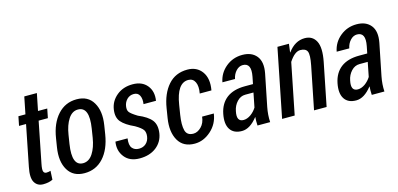

<svg xmlns="http://www.w3.org/2000/svg" viewBox="-63 -1041 2971 1432"><g transform="rotate(-15 1423.0 -325.5)"><path d="M174.3 -67.9Q190.9 -67.9 207 -73.2L203.6 -5.4Q173.3 9.8 129.4 9.8Q85 9.8 63.5 -26.4Q42 -62.5 58.6 -143.1L121.1 -457.5H66.9L81.1 -528.3H135.3L161.6 -659.7H258.8L232.4 -528.3H303.7L289.6 -457.5H218.3L155.8 -143.1Q146.5 -98.1 152.3 -83Q158.2 -67.9 174.3 -67.9Z M395.5 -230Q369.6 -64.9 457.5 -64.9Q503.4 -65.4 533.2 -111.3Q563 -157.2 574.7 -230L585.4 -297.4Q611.8 -461.9 522 -461.9Q477.1 -461.9 447.3 -416Q417.5 -370.1 406.2 -297.4ZM659.2 -470.7Q699.2 -403.3 682.1 -297.4L671.4 -230Q653.3 -117.2 595.2 -53.7Q537.1 9.8 449.2 9.8Q361.3 9.8 321.8 -56.6Q281.7 -123 298.8 -230L309.6 -297.4Q327.1 -409.2 385.7 -473.6Q444.3 -538.1 532.2 -538.1Q620.1 -538.1 659.2 -470.7Z M964.4 -538.1Q1037.1 -538.1 1075.2 -491.7Q1113.3 -445.3 1102.1 -374H1005.9Q1011.7 -414.1 999 -439.9Q986.3 -465.8 954.6 -465.8Q923.3 -465.8 901.9 -444.8Q880.9 -423.8 876 -393.6Q871.1 -363.3 882.8 -347.7Q894.5 -331.1 942.4 -301.8Q1014.6 -271.5 1043.9 -234.4Q1073.2 -197.3 1063.5 -132.8Q1053.2 -68.4 1002.9 -29.3Q952.1 9.8 875 9.8Q797.9 9.8 758.8 -40Q719.7 -89.8 731 -158.2H824.7Q817.4 -106.4 835.9 -84Q854.5 -61.5 887.7 -61.5Q920.9 -61.5 942.4 -81.1Q963.9 -100.6 968.8 -132.8Q973.6 -164.6 960.9 -184.6Q947.3 -204.6 901.9 -231Q831.5 -262.7 801.8 -297.9Q772 -333 781.7 -394.5Q791.5 -456.1 841.3 -497.1Q891.1 -538.1 964.4 -538.1Z M1310.1 -64.9Q1341.8 -65.4 1370.1 -93.8Q1398.4 -122.1 1403.8 -170.9H1494.1Q1483.4 -92.8 1425.8 -41.5Q1368.2 9.8 1299.8 9.8Q1211.9 9.8 1173.8 -56.6Q1135.7 -123 1152.3 -227.1L1164.1 -299.8Q1181.6 -409.2 1238.3 -473.6Q1294.9 -538.1 1387.2 -538.1Q1460.4 -538.1 1499 -484.4Q1537.6 -430.7 1521.5 -341.8H1431.2Q1441.4 -396.5 1425.8 -429.2Q1410.2 -461.9 1374 -461.9Q1286.6 -461.9 1261.2 -299.8L1249.5 -227.1Q1237.3 -150.4 1248.5 -107.4Q1259.8 -64.5 1310.1 -64.9Z M1696.8 -66.4Q1724.1 -66.4 1752.4 -85.9Q1779.8 -105.5 1798.3 -134.8L1820.3 -245.6H1756.8Q1720.2 -245.6 1692.9 -216.3Q1665.5 -187 1657.7 -145.5Q1640.6 -66.4 1696.8 -66.4ZM1770.5 -307.1H1833L1843.8 -361.3Q1863.8 -463.9 1795.4 -463.9Q1766.6 -463.9 1743.7 -439.5Q1720.7 -415 1713.4 -378.4L1616.2 -378.9Q1629.4 -448.2 1684.1 -493.2Q1738.8 -538.1 1811.5 -538.1Q1884.3 -538.1 1920.9 -492.2Q1957.5 -446.3 1940.9 -360.4L1891.6 -115.2Q1879.9 -55.7 1883.3 0H1785.6Q1784.7 -19.5 1784.7 -35.2Q1784.7 -50.8 1786.1 -64.9L1785.2 -65.4Q1726.6 9.8 1664.1 9.8Q1601.1 9.8 1573.7 -32.2Q1546.4 -74.2 1561.5 -150.4Q1576.7 -226.6 1629.4 -267.1Q1682.1 -307.1 1770.5 -307.1Z M2293.5 -538.1Q2353.5 -538.1 2379.9 -487.3Q2406.2 -436.5 2385.3 -330.1L2319.3 0H2222.2L2288.1 -329.1Q2303.7 -408.2 2292 -434.6Q2280.3 -460.9 2238.3 -460.9Q2195.8 -460.9 2151.4 -393.1L2072.8 0H1975.6L2081.1 -528.3H2169.9L2161.6 -463.9L2163.1 -463.4Q2217.8 -538.1 2293.5 -538.1Z M2579.1 -66.4Q2606.4 -66.4 2634.8 -85.9Q2662.1 -105.5 2680.7 -134.8L2702.6 -245.6H2639.2Q2602.5 -245.6 2575.2 -216.3Q2547.9 -187 2540 -145.5Q2522.9 -66.4 2579.1 -66.4ZM2652.8 -307.1H2715.3L2726.1 -361.3Q2746.1 -463.9 2677.7 -463.9Q2648.9 -463.9 2626 -439.5Q2603 -415 2595.7 -378.4L2498.5 -378.9Q2511.7 -448.2 2566.4 -493.2Q2621.1 -538.1 2693.8 -538.1Q2766.6 -538.1 2803.2 -492.2Q2839.8 -446.3 2823.2 -360.4L2773.9 -115.2Q2762.2 -55.7 2765.6 0H2668Q2667 -19.5 2667 -35.2Q2667 -50.8 2668.5 -64.9L2667.5 -65.4Q2608.9 9.8 2546.4 9.8Q2483.4 9.8 2456.1 -32.2Q2428.7 -74.2 2443.8 -150.4Q2459 -226.6 2511.7 -267.1Q2564.5 -307.1 2652.8 -307.1Z"/></g></svg>

Font: RobotoCondensed-Italic
Style: Italic
Weight: 400
Designer: Google
Version: Version 1.200311; 2013